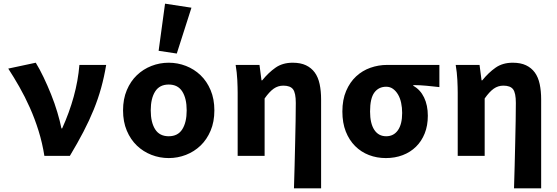

<svg xmlns="http://www.w3.org/2000/svg" viewBox="-20 -850 3040 1047"><path d="M222 0Q211 -70 190.5 -136Q170 -202 143 -262.5Q116 -323 85.5 -376.5Q55 -430 25 -476L175 -508Q196 -474 217.5 -429Q239 -384 258.5 -335.5Q278 -287 292.5 -238.5Q307 -190 315 -150H319Q358 -236 382 -323Q406 -410 413 -496H559Q548 -430 531.5 -370.5Q515 -311 491 -252Q467 -193 435 -131.5Q403 -70 361 0Z M900 12Q851 12 806 -5.5Q761 -23 726.5 -56Q692 -89 671.5 -137.5Q651 -186 651 -248Q651 -310 671.5 -358.5Q692 -407 726.5 -440Q761 -473 806 -490.5Q851 -508 900 -508Q949 -508 994 -490.5Q1039 -473 1073.5 -440Q1108 -407 1128.5 -358.5Q1149 -310 1149 -248Q1149 -186 1128.5 -137.5Q1108 -89 1073.5 -56Q1039 -23 994 -5.5Q949 12 900 12ZM900 -107Q950 -107 974 -145Q998 -183 998 -248Q998 -313 974 -351Q950 -389 900 -389Q850 -389 826 -351Q802 -313 802 -248Q802 -183 826 -145Q850 -107 900 -107ZM944 -558 845 -573 880 -830 1024 -808Z M1583 177Q1585 119 1586.5 54.5Q1588 -10 1589.5 -72Q1591 -134 1592 -190Q1593 -246 1593 -289Q1593 -343 1578 -363Q1563 -383 1525 -383Q1496 -383 1472.5 -366.5Q1449 -350 1423 -313V0H1276V-344Q1276 -373 1274 -414Q1272 -455 1265 -496H1395L1406 -412H1410Q1444 -454 1482.5 -481Q1521 -508 1576 -508Q1619 -508 1648.5 -494Q1678 -480 1696.5 -454.5Q1715 -429 1723 -391.5Q1731 -354 1731 -308V177Z M2084 12Q2035 12 1992 -4.5Q1949 -21 1916.5 -53.5Q1884 -86 1865.5 -133Q1847 -180 1847 -242Q1847 -306 1867.5 -354Q1888 -402 1922 -433.5Q1956 -465 2000 -480.5Q2044 -496 2091 -496H2376V-375Q2356 -377 2338.5 -379Q2321 -381 2304.5 -382.5Q2288 -384 2270.5 -385Q2253 -386 2234 -386V-382Q2272 -361 2292.5 -318.5Q2313 -276 2313 -219Q2313 -165 2296 -122.5Q2279 -80 2248.5 -50Q2218 -20 2176 -4Q2134 12 2084 12ZM2086 -107Q2127 -107 2150 -140Q2173 -173 2173 -234Q2173 -263 2167.5 -289Q2162 -315 2150.5 -334.5Q2139 -354 2123 -365.5Q2107 -377 2086 -377Q2045 -377 2021.5 -345.5Q1998 -314 1998 -242Q1998 -177 2021 -142Q2044 -107 2086 -107Z M2783 177Q2785 119 2786.5 54.5Q2788 -10 2789.5 -72Q2791 -134 2792 -190Q2793 -246 2793 -289Q2793 -343 2778 -363Q2763 -383 2725 -383Q2696 -383 2672.5 -366.5Q2649 -350 2623 -313V0H2476V-344Q2476 -373 2474 -414Q2472 -455 2465 -496H2595L2606 -412H2610Q2644 -454 2682.5 -481Q2721 -508 2776 -508Q2819 -508 2848.5 -494Q2878 -480 2896.5 -454.5Q2915 -429 2923 -391.5Q2931 -354 2931 -308V177Z"/></svg>

Font: Source Code Pro
Style: Bold
Weight: 700
Monospace: yes
Designer: Paul D. Hunt, Teo Tuominen
Foundry: Adobe Systems Incorporated
Version: Version 2.030;PS 1.000;hotconv 16.6.51;makeotf.lib2.5.65220